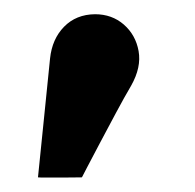

<svg xmlns="http://www.w3.org/2000/svg" viewBox="-20 -118 274 270"><path d="M95.2 131.4Q95.2 131.4 79.7 131.6Q64.3 131.7 48.8 131.7Q33.4 131.7 33.4 131.4Q33.4 131.4 35.9 106.9Q38.4 82.4 42.3 44Q46.2 5.7 50.4 -35.9Q53.3 -63.2 70.1 -80.4Q87 -97.7 113.6 -98Q137.4 -98 154.1 -83.5Q170.8 -68.9 174.9 -46.2Q179 -23.4 164.4 2.5Q154.8 18.8 143.1 40.7Q131.4 62.5 120.4 83.3Q109.4 104 102.3 117.7Q95.2 131.4 95.2 131.4Q95.2 131.4 95.2 131.4Z"/></svg>

Font: Inter Zeller
Style: Bold
Weight: 700
Designer: Rasmus Andersson; Joe Bland
Foundry: zeller
Version: Version 3.015;git-dec3a8cb1